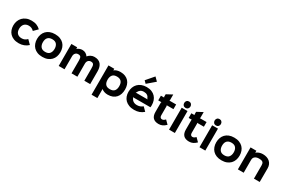

<svg xmlns="http://www.w3.org/2000/svg" viewBox="170 -2770 7041 4774"><g transform="rotate(30 3690.5 -383.0)"><path d="M652 -92Q600 -43 532.5 -16.5Q465 10 387 10Q301 10 238 -15Q175 -40 133 -83.5Q91 -127 70.5 -185.5Q50 -244 50 -311Q50 -379 72.5 -439Q95 -499 138 -543.5Q181 -588 244.5 -614Q308 -640 389 -640Q475 -640 538.5 -614Q602 -588 649 -541L539 -431Q507 -464 472 -480Q437 -496 390 -496Q347 -496 314.5 -482Q282 -468 260.5 -443Q239 -418 228 -384Q217 -350 217 -310Q217 -272 226.5 -239.5Q236 -207 257 -183.5Q278 -160 310.5 -146.5Q343 -133 388 -133Q435 -133 471.5 -149.5Q508 -166 543 -201Z M1399 -315Q1399 -247 1378 -187.5Q1357 -128 1315 -84Q1273 -40 1210 -15Q1147 10 1064 10Q980 10 917 -15Q854 -40 812.5 -84Q771 -128 750 -187Q729 -246 729 -315Q729 -384 750 -443Q771 -502 812.5 -546Q854 -590 916.5 -615Q979 -640 1063 -640Q1147 -640 1210 -615Q1273 -590 1315 -546.5Q1357 -503 1378 -443.5Q1399 -384 1399 -315ZM1232 -315Q1232 -396 1192 -446Q1152 -496 1064 -496Q1020 -496 988 -483Q956 -470 935.5 -446.5Q915 -423 905.5 -389.5Q896 -356 896 -315Q896 -234 936.5 -183.5Q977 -133 1064 -133Q1152 -133 1192 -183.5Q1232 -234 1232 -315Z M2436 -368V0H2268V-347Q2268 -387 2264.5 -415.5Q2261 -444 2250.5 -462Q2240 -480 2222 -488Q2204 -496 2176 -496Q2123 -496 2095 -461.5Q2067 -427 2067 -373L2068 0H1900V-369Q1900 -437 1881.5 -466.5Q1863 -496 1808 -496Q1760 -496 1729.5 -462.5Q1699 -429 1699 -372V0H1532V-631H1699V-586H1701Q1728 -611 1767.5 -625.5Q1807 -640 1846 -640Q1901 -640 1944 -614.5Q1987 -589 2010 -551H2012Q2042 -589 2090 -614.5Q2138 -640 2193 -640Q2317 -640 2376.5 -567.5Q2436 -495 2436 -368Z M3255 -315Q3255 -245 3235.5 -185Q3216 -125 3177 -81.5Q3138 -38 3079 -13.5Q3020 11 2941 11Q2887 11 2840 -5Q2793 -21 2766 -48H2764V211H2597V-630H2764V-584H2766Q2795 -610 2840.5 -624.5Q2886 -639 2941 -639Q3020 -639 3079 -614.5Q3138 -590 3177 -547Q3216 -504 3235.5 -444.5Q3255 -385 3255 -315ZM3088 -314Q3088 -356 3079 -389.5Q3070 -423 3050 -446.5Q3030 -470 2998.5 -483Q2967 -496 2922 -496Q2833 -496 2794 -446.5Q2755 -397 2755 -314Q2755 -229 2793.5 -181.5Q2832 -134 2921 -134Q3010 -134 3049 -182Q3088 -230 3088 -314Z M3843 -881 3626 -695 3561 -761 3747 -977ZM4025 -310Q4025 -298 4024 -281.5Q4023 -265 4021 -250H3518L3533 -234Q3551 -186 3593.5 -157Q3636 -128 3701 -128Q3749 -128 3788 -142.5Q3827 -157 3865 -188L3966 -86Q3909 -37 3844.5 -13.5Q3780 10 3701 10Q3614 10 3549 -15Q3484 -40 3441 -83Q3398 -126 3376.5 -184.5Q3355 -243 3355 -310Q3355 -381 3377.5 -441.5Q3400 -502 3443 -546Q3486 -590 3549 -615Q3612 -640 3692 -640Q3776 -640 3838.5 -614.5Q3901 -589 3942.5 -544Q3984 -499 4004.5 -439Q4025 -379 4025 -310ZM3862 -384 3846 -400Q3829 -450 3790.5 -476.5Q3752 -503 3692 -503Q3630 -503 3592.5 -475.5Q3555 -448 3535 -400L3520 -384Z M4608 -85Q4559 -37 4510.5 -13.5Q4462 10 4402 10Q4187 10 4187 -212V-481L4195 -496H4103V-630H4195L4187 -645V-720L4354 -809V-645L4345 -630H4540V-496H4345L4354 -481V-212Q4354 -173 4371.5 -153Q4389 -133 4417 -133Q4443 -133 4464.5 -145Q4486 -157 4510 -183Z M4874 -764Q4874 -725 4849 -698.5Q4824 -672 4784 -672Q4743 -672 4718.5 -698.5Q4694 -725 4694 -764Q4694 -803 4718.5 -829.5Q4743 -856 4784 -856Q4824 -856 4849 -829.5Q4874 -803 4874 -764ZM4867 0H4700V-630H4867Z M5482 -85Q5433 -37 5384.5 -13.5Q5336 10 5276 10Q5061 10 5061 -212V-481L5069 -496H4977V-630H5069L5061 -645V-720L5228 -809V-645L5219 -630H5414V-496H5219L5228 -481V-212Q5228 -173 5245.5 -153Q5263 -133 5291 -133Q5317 -133 5338.5 -145Q5360 -157 5384 -183Z M5748 -764Q5748 -725 5723 -698.5Q5698 -672 5658 -672Q5617 -672 5592.5 -698.5Q5568 -725 5568 -764Q5568 -803 5592.5 -829.5Q5617 -856 5658 -856Q5698 -856 5723 -829.5Q5748 -803 5748 -764ZM5741 0H5574V-630H5741Z M6543 -315Q6543 -247 6522 -187.5Q6501 -128 6459 -84Q6417 -40 6354 -15Q6291 10 6208 10Q6124 10 6061 -15Q5998 -40 5956.5 -84Q5915 -128 5894 -187Q5873 -246 5873 -315Q5873 -384 5894 -443Q5915 -502 5956.5 -546Q5998 -590 6060.5 -615Q6123 -640 6207 -640Q6291 -640 6354 -615Q6417 -590 6459 -546.5Q6501 -503 6522 -443.5Q6543 -384 6543 -315ZM6376 -315Q6376 -396 6336 -446Q6296 -496 6208 -496Q6164 -496 6132 -483Q6100 -470 6079.5 -446.5Q6059 -423 6049.5 -389.5Q6040 -356 6040 -315Q6040 -234 6080.5 -183.5Q6121 -133 6208 -133Q6296 -133 6336 -183.5Q6376 -234 6376 -315Z M7304 -391 7303 0H7137V-375Q7137 -403 7132 -425.5Q7127 -448 7112.5 -464Q7098 -480 7070.5 -488Q7043 -496 6998 -496Q6929 -496 6886 -463.5Q6843 -431 6843 -368V0H6676V-631H6843V-576H6845Q6877 -605 6925.5 -622.5Q6974 -640 7027 -640Q7090 -640 7141 -623Q7192 -606 7228 -574Q7264 -542 7284 -496Q7304 -450 7304 -391Z"/></g></svg>

Font: TypoPRO Sinkin Sans
Style: 700 Bold
Weight: 700
Designer: Keith Bates
Foundry: K-Type
Version: Sinkin Sans (version 1.0)  by Keith Bates   •   © 2014   www